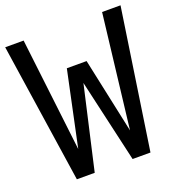

<svg xmlns="http://www.w3.org/2000/svg" viewBox="-132 -836 866 942"><g transform="rotate(-20 301.0 -364.5)"><path d="M108.9 0H202.1L300.8 -433.1L399.9 0H493.2L602.1 -729H505.9L436 -136.2L352.1 -528.8H249L166 -137.2L96.2 -729H0Z"/></g></svg>

Font: Hack
Style: Regular
Weight: 400
Monospace: yes
Designer: Christopher Simpkins
Foundry: Christopher Simpkins
Version: Version 2.010